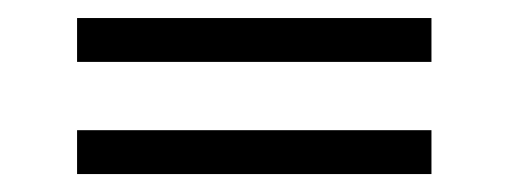

<svg xmlns="http://www.w3.org/2000/svg" viewBox="-20 -338 567 214"><path d="M460.9 -317.9V-269H65.9V-317.9ZM460.9 -192.9V-144H65.9V-192.9Z"/></svg>

Font: Linux Biolinum O
Style: Regular
Weight: 400
Designer: Philipp H. Poll
Foundry: Philipp H. Poll
Version: Version 1.0.4